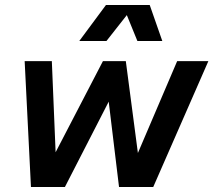

<svg xmlns="http://www.w3.org/2000/svg" viewBox="-20 -743 848 763"><path d="M103 0H238L412 -339L453 0H589L808 -500H684L528 -135L480 -500H389L201 -138L186 -500H78ZM295 -580H403L484 -683L526 -580H625L575 -723H401Z"/></svg>

Font: Uncut Sans Semibold Italic
Style: Regular
Weight: 600
Italic angle: -11°
Designer: Kasper Nordkvist
Foundry: UNCUT.wtf
Version: Version 1.304;Glyphs 3.2 (3246)